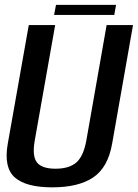

<svg xmlns="http://www.w3.org/2000/svg" viewBox="-20 -780 577 804"><path d="M198.5 4.5Q89 4.5 42 -37Q-5 -78.5 12.5 -178L100.5 -675H211L125.5 -191.5Q114 -125.5 135 -99.5Q156 -73.5 212.5 -73.5Q269.5 -73.5 299.5 -99.5Q329.5 -125.5 341.5 -191.5L426.5 -675H537L449.5 -178Q432 -78.5 370.2 -37Q308.5 4.5 198.5 4.5ZM206.5 -717.5 214.5 -759.5H466L458.5 -717.5Z"/></svg>

Font: Anybody Medium
Style: Italic
Weight: 500
Italic angle: -10°
Designer: Tyler Finck
Foundry: Etcetera Type Company
Version: Version 1.010; ttfautohint (v1.8.3) -l 8 -r 50 -G 200 -x 14 